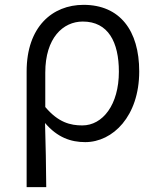

<svg xmlns="http://www.w3.org/2000/svg" viewBox="-20 -574 649 793"><path d="M90 199H171C170 101 169 33 166 -66C217 -6 273 13 332 13C446 13 555 -94 555 -279C555 -448 475 -554 325 -554C196 -554 90 -463 90 -279ZM320 -56C271 -56 221 -68 167 -132V-274C167 -417 240 -485 322 -485C427 -485 471 -400 471 -278C471 -141 404 -56 320 -56Z"/></svg>

Font: Genne Gothic Normal
Style: Regular
Weight: 350
Designer: Ryoko NISHIZUKA (kana & ideographs); Paul D. Hunt (Latin, Greek & Cyrillic); Wenlong ZHANG (bopomofo); Sandoll Communica
Foundry: Adobe Systems Incorporated
Version: Version 1.004;PS 1.004;hotconv 16.6.51;makeotf.lib2.5.65220